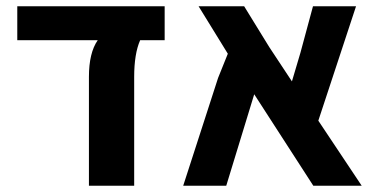

<svg xmlns="http://www.w3.org/2000/svg" viewBox="-20 -591 1199 611"><path d="M263 0V-346Q263 -423 291 -463H35V-571H504V-463H426Q407 -420 407 -346V0Z M1131 0H977L789 -291L700 0H563L674 -343L705 -420L612 -571H757L837 -441L909 -332L936 -423L976 -571H1113L993 -207Z"/></svg>

Font: Assistant
Style: Bold
Weight: 700
Designer: Hebrew By Ben Nathan, Latin by Paul Hunt
Version: Version 2.001;PS 002.001;hotconv 1.0.88;makeotf.lib2.5.64775